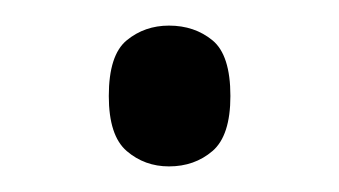

<svg xmlns="http://www.w3.org/2000/svg" viewBox="-20 -124 265 150"><path d="M112 6Q93 6 79 -6Q65 -18 65 -49Q65 -81 79 -92.5Q93 -104 112 -104Q132 -104 146 -92.5Q160 -81 160 -49Q160 -18 146 -6Q132 6 112 6Z"/></svg>

Font: Noto Serif Khmer Light
Style: Regular
Weight: 300
Version: Version 2.003